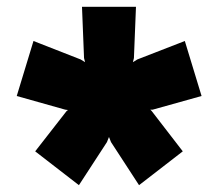

<svg xmlns="http://www.w3.org/2000/svg" viewBox="-20 -724 639 562"><path d="M78 -604 216 -550 229 -542 226 -554 220 -704H378L372 -554L369 -542L382 -550L521 -604L570 -443L427 -403H420L424 -399L515 -281L387 -182L305 -308L299 -323L293 -308L211 -182L83 -281L175 -399L179 -402L171 -403L29 -443Z"/></svg>

Font: Prodigy Sans Black
Style: Regular
Weight: 900
Designer: Wei Huang
Foundry: Wei Huang
Version: Version 1.003; ttfautohint (v1.8.3)